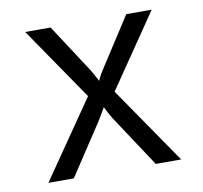

<svg xmlns="http://www.w3.org/2000/svg" viewBox="-66 -621 733 692"><g transform="rotate(-10 300.0 -275.0)"><path d="M57 0 252 -283 69 -550H162L278 -372Q284 -362 290.5 -350Q297 -338 301 -330Q304 -338 310.5 -350Q317 -362 324 -372L439 -550H532L349 -282L543 0H450L326 -188Q319 -199 312 -212.5Q305 -226 301 -234Q296 -226 288.5 -212.5Q281 -199 274 -188L150 0Z"/></g></svg>

Font: JetBrains Mono NL Light
Style: Regular
Weight: 300
Monospace: yes
Designer: Philipp Nurullin, Konstantin Bulenkov
Foundry: JetBrains
Version: Version 2.305; ttfautohint (v1.8.4.7-5d5b)